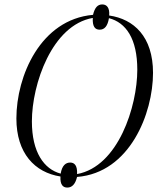

<svg xmlns="http://www.w3.org/2000/svg" viewBox="-20 -790 738 867"><path d="M284 57C305 57 320 42 328 9C567 -10 671 -279 671 -461C671 -625 584 -704 473 -720C476 -755 462 -770 442 -770C421 -770 408 -756 400 -723C163 -702 54 -447 54 -255C54 -98 137 -11 253 7C251 44 264 57 284 57ZM254 -6C179 -26 124 -102 124 -242C124 -410 215 -677 399 -709C397 -670 409 -656 430 -656C452 -656 466 -672 472 -708C549 -688 600 -615 600 -475C600 -310 514 -38 328 -4C330 -43 316 -56 297 -56C277 -56 260 -43 254 -6Z"/></svg>

Font: Noto Serif Display SemiCondensed Light
Style: Italic
Weight: 300
Width: 4
Italic angle: -12°
Designer: Monotype Design Team
Foundry: Monotype Imaging Inc.
Version: Version 2.009